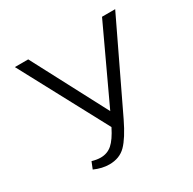

<svg xmlns="http://www.w3.org/2000/svg" viewBox="-148 -811 978 973"><g transform="rotate(-30 340.5 -324.5)"><path d="M566 -658H643L401 -153Q359 -66 322 -28.5Q285 9 225 9Q183 9 138 -11L154 -51Q182 -43 204 -43Q243 -43 271 -67.5Q299 -92 328 -150L56 -658H134L363 -223Z"/></g></svg>

Font: EauTestInfant
Style: Regular
Weight: 400
Designer: Christian Thalmann (Catharsis Fonts)
Version: Version 0.001;PS 000.001;hotconv 1.0.88;makeotf.lib2.5.64775